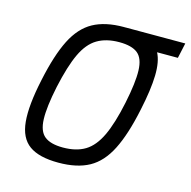

<svg xmlns="http://www.w3.org/2000/svg" viewBox="-97 -728 833 838"><g transform="rotate(15 319.5 -309.0)"><path d="M238 14Q150.5 14 106 -18Q61.5 -50 54.8 -122.2Q48 -194.5 74 -315Q99 -433.5 134 -502.8Q169 -572 223.5 -602Q278 -632 362 -632Q427.5 -632 469 -616Q510.5 -600 530 -563Q549.5 -526 548 -462.2Q546.5 -398.5 526 -303Q501.5 -185.5 466.2 -115.8Q431 -46 376.5 -16Q322 14 238 14ZM240 -55Q300 -55 339.8 -79Q379.5 -103 406.5 -160Q433.5 -217 454 -315Q474 -411 472.2 -465Q470.5 -519 443.8 -541Q417 -563 360 -563Q301 -563 260.8 -539Q220.5 -515 194 -458.5Q167.5 -402 146 -303Q126 -208 127.8 -153.5Q129.5 -99 156.8 -77Q184 -55 240 -55ZM354 -563 369 -632H639L624 -563Z"/></g></svg>

Font: Victor Mono Thin
Style: Italic
Weight: 100
Italic angle: -12°
Monospace: yes
Designer: Rune Bjørnerås
Version: Version 1.561;gftools[0.9.30]